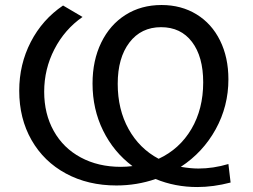

<svg xmlns="http://www.w3.org/2000/svg" viewBox="-20 -734 1014 770"><path d="M57.1 -370.1Q57.1 -476.1 103.5 -565.9Q149.9 -655.8 232.9 -711.9L311 -666Q239.3 -616.2 198.2 -536.6Q157.2 -457 157.2 -366.2Q157.2 -277.3 195.6 -208.7Q233.9 -140.1 304 -102.5Q374 -64.9 464.8 -64.9Q487.8 -64.9 511.2 -67.9Q436 -124 393.6 -210Q351.1 -295.9 351.1 -398.9Q351.1 -491.7 386 -563.2Q420.9 -634.8 483.4 -674.3Q545.9 -713.9 627.9 -713.9Q707 -713.9 768.1 -676.5Q829.1 -639.2 862.5 -571.5Q896 -503.9 896 -416Q896 -308.1 845 -215.6Q793.9 -123 705.1 -64.9Q745.1 -58.1 775.9 -58.1Q835 -58.1 896 -76.2L904.8 -2Q835.9 16.1 771 16.1Q682.1 16.1 604 -16.1Q528.8 9.8 446.8 9.8Q333 9.8 244.4 -38.1Q155.8 -85.9 106.4 -172.4Q57.1 -258.8 57.1 -370.1ZM452.1 -397.9Q452.1 -294.9 495.6 -216.6Q539.1 -138.2 616.2 -97.2Q700.2 -136.2 747.6 -216.6Q794.9 -296.9 794.9 -403.8Q794.9 -506.8 750 -565.9Q705.1 -625 626 -625Q545.9 -625 499 -563.5Q452.1 -502 452.1 -397.9Z"/></svg>

Font: Montserrat Medium
Style: Regular
Weight: 500
Designer: Julieta Ulanovsky
Foundry: Julieta Ulanovsky
Version: Version 7.200